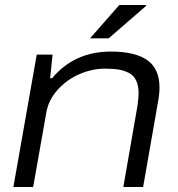

<svg xmlns="http://www.w3.org/2000/svg" viewBox="-20 -743 707 763"><path d="M337.9 -590.8 454.1 -723.1H560.1V-719.2L412.1 -590.8ZM33.2 0 126 -525.9H189L179.2 -432.1H187Q275.4 -538.1 420.9 -538.1Q517.1 -538.1 565.4 -503.9Q613.8 -469.7 613.8 -395Q613.8 -369.1 607.9 -337.9L548.8 0H470.2L526.9 -326.2Q530.8 -360.4 530.8 -372.1Q530.8 -402.3 521.2 -422.6Q511.7 -442.9 492.7 -452.9Q473.6 -462.9 451.7 -466.6Q429.7 -470.2 397.9 -470.2Q347.2 -470.2 297.4 -449.2Q247.6 -428.2 210.2 -387.5Q172.9 -346.7 164.1 -295.9L111.8 0Z"/></svg>

Font: Archivo Expanded Light
Style: Italic
Weight: 300
Width: 7
Italic angle: -10°
Designer: Hector Gatti
Foundry: Omnibus-Type
Version: Version 2.001